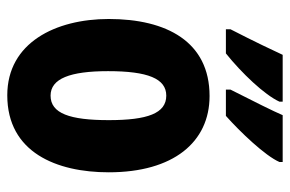

<svg xmlns="http://www.w3.org/2000/svg" viewBox="-158 -648 816 541"><g transform="rotate(90 250.5 -378.0)"><path d="M437 -757V-766H305C294 -740 267 -686 233 -619V-606H307C351 -645 420 -717 437 -757ZM267 -757V-766H135C123 -740 98 -687 63 -619V-606H131C186 -650 248 -715 267 -757ZM466 -276C466 -458 381 -560 251 -560C98 -560 34 -439 34 -276C34 -126 101 10 249 10C410 10 466 -129 466 -276ZM181 -274C181 -386 202 -438 250 -438C300 -438 319 -385 319 -276C319 -166 300 -112 250 -112C202 -112 181 -167 181 -274Z"/></g></svg>

Font: Noto Sans Arabic UI XCn XBd
Style: Regular
Weight: 800
Width: 2
Designer: Monotype Design Team, Nadine Chahine and Nizar Qandah
Foundry: Monotype Imaging Inc.
Version: Version 2.010